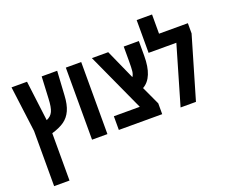

<svg xmlns="http://www.w3.org/2000/svg" viewBox="-152 -1011 1797 1502"><g transform="rotate(-20 747.0 -260.0)"><path d="M390 -600 378 -399Q374 -324 352.5 -276.5Q331 -229 291.5 -201Q252 -173 187 -154V240H59V-219L10 -600H139L181 -265Q218 -280 233.5 -313.5Q249 -347 252 -419L261 -600Z M462 -600H590V0H462Z M975 -243 1046 -90V0H685V-114H901L679 -600H815L926 -352Q938 -370 941 -396Q944 -422 944 -482V-600H1070V-477Q1070 -296 975 -243Z M1478 -600V-515L1327 0H1199L1341 -487H1110V-760H1238V-600Z"/></g></svg>

Font: Noto Sans Hebrew Cond
Style: Bold
Weight: 700
Width: 2
Designer: Monotype Design Team
Foundry: Monotype Imaging Inc.
Version: Version 1.000